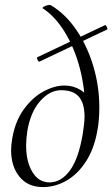

<svg xmlns="http://www.w3.org/2000/svg" viewBox="-20 -746 456 779"><path d="M25 -137Q25 -158 30 -186Q42 -255 77 -303Q112 -351 156.5 -375Q201 -399 242 -399Q277 -399 306 -381.5Q335 -364 349 -333L316 -204Q325 -254 325 -305Q325 -389 303.5 -470.5Q282 -552 243 -615.5Q204 -679 154 -712Q150 -714 157 -718.5Q164 -723 173.5 -725Q183 -727 186 -725Q245 -690 289.5 -625Q334 -560 358.5 -478Q383 -396 383 -311Q383 -257 375 -216Q362 -142 328.5 -90.5Q295 -39 249.5 -13Q204 13 154 13Q93 13 59 -29Q25 -71 25 -137ZM316 -204Q323 -248 323 -273Q323 -326 300.5 -353Q278 -380 228 -380Q182 -380 143 -336Q104 -292 91 -215Q86 -182 86 -156Q86 -90 111.5 -48Q137 -6 181 -6Q228 -6 263.5 -54Q299 -102 316 -204ZM132 -514 406 -644Q409 -646 413.5 -636.5Q418 -627 414 -626L140 -496Q137 -494 132.5 -503Q128 -512 132 -514Z"/></svg>

Font: Cormorant Garamond
Style: Italic
Weight: 400
Italic angle: -10°
Designer: Christian Thalmann (Catharsis Fonts)
Foundry: Catharsis Fonts
Version: Version 4.000